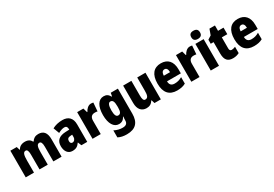

<svg xmlns="http://www.w3.org/2000/svg" viewBox="56 -1993 4919 3450"><g transform="rotate(-30 2515.0 -268.0)"><path d="M637 -563C575 -563 530 -536 502 -489H492C470 -533 429 -563 359 -563C290 -563 239 -534 216 -485H208L187 -553H55V0H226V-246C226 -364 241 -417 292 -417C326 -417 341 -381 341 -305V0H512V-262C512 -367 527 -417 577 -417C611 -417 628 -382 628 -305V0H799V-360C799 -499 744 -563 637 -563Z M1139 -563C1056 -563 985 -545 928 -513L974 -391C1024 -418 1068 -432 1103 -432C1141 -432 1161 -410 1161 -364V-352L1083 -349C951 -343 880 -287 880 -169C880 -70 927 10 1022 10C1098 10 1137 -16 1176 -73H1180L1210 0H1331V-363C1331 -496 1258 -563 1139 -563ZM1127 -245 1161 -247V-200C1161 -153 1132 -121 1096 -121C1068 -121 1052 -139 1052 -177C1052 -220 1075 -243 1127 -245Z M1730 -563C1673 -563 1626 -513 1603 -465H1595L1570 -553H1441V0H1611V-276C1611 -357 1651 -387 1711 -387C1736 -387 1752 -385 1765 -381L1779 -557C1762 -561 1746 -563 1730 -563Z M1992 -563C1883 -563 1816 -456 1816 -273C1816 -96 1883 10 1987 10C2050 10 2086 -18 2115 -71H2121C2117 -49 2115 -17 2115 3V10C2115 73 2077 99 2012 99C1952 99 1901 86 1840 56V201C1892 228 1947 240 2019 240C2204 240 2286 143 2286 -34V-553H2138L2125 -484H2118C2087 -540 2051 -563 1992 -563ZM2051 -421C2102 -421 2120 -378 2120 -283V-256C2120 -171 2101 -132 2052 -132C2010 -132 1989 -176 1989 -271C1989 -372 2011 -421 2051 -421Z M2858 -553H2687V-289C2687 -194 2678 -136 2615 -136C2579 -136 2566 -174 2566 -248V-553H2395V-193C2395 -60 2459 10 2560 10C2622 10 2668 -15 2697 -68H2706L2726 0H2858Z M3179 -562C3031 -562 2947 -463 2947 -274C2947 -86 3033 10 3195 10C3268 10 3323 -2 3373 -30V-164C3319 -133 3275 -121 3218 -121C3150 -121 3117 -156 3116 -225H3403V-310C3403 -474 3319 -562 3179 -562ZM3184 -436C3222 -436 3246 -405 3246 -341H3117C3119 -410 3146 -436 3184 -436Z M3780 -563C3723 -563 3676 -513 3653 -465H3645L3620 -553H3491V0H3661V-276C3661 -357 3701 -387 3761 -387C3786 -387 3802 -385 3815 -381L3829 -557C3812 -561 3796 -563 3780 -563Z M3979 -776C3921 -776 3889 -751 3889 -691C3889 -632 3923 -607 3979 -607C4036 -607 4070 -632 4070 -691C4070 -751 4038 -776 3979 -776ZM4065 -553H3894V0H4065Z M4408 -133C4379 -133 4364 -151 4364 -187V-417H4478V-553H4364V-664H4250L4208 -548L4134 -501V-417H4193V-182C4193 -46 4246 10 4354 10C4408 10 4447 -2 4485 -21V-152C4457 -141 4432 -133 4408 -133Z M4774 -562C4626 -562 4542 -463 4542 -274C4542 -86 4628 10 4790 10C4863 10 4918 -2 4968 -30V-164C4914 -133 4870 -121 4813 -121C4745 -121 4712 -156 4711 -225H4998V-310C4998 -474 4914 -562 4774 -562ZM4779 -436C4817 -436 4841 -405 4841 -341H4712C4714 -410 4741 -436 4779 -436Z"/></g></svg>

Font: Noto Sans Condensed Black
Style: Regular
Weight: 900
Width: 3
Designer: Monotype Design Team
Foundry: Monotype Imaging Inc.
Version: Version 2.013